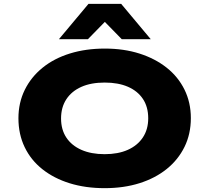

<svg xmlns="http://www.w3.org/2000/svg" viewBox="-20 -969 1090 1000"><path d="M525 11Q425 11 343 -14.5Q261 -40 201 -87.5Q141 -135 108.5 -202.5Q76 -270 76 -353Q76 -434 109 -501Q142 -568 202 -616.5Q262 -665 344.5 -690.5Q427 -716 526 -716Q625 -716 706.5 -690Q788 -664 848 -616.5Q908 -569 941 -502Q974 -435 974 -354Q974 -271 941 -204Q908 -137 848.5 -89Q789 -41 707 -15Q625 11 525 11ZM525 -166Q595 -166 645.5 -188.5Q696 -211 724 -253Q752 -295 752 -353Q752 -412 724.5 -453.5Q697 -495 646.5 -517Q596 -539 525 -539Q454 -539 403.5 -516.5Q353 -494 325.5 -452Q298 -410 298 -352Q298 -294 325.5 -252.5Q353 -211 404 -188.5Q455 -166 525 -166ZM287 -765 441 -949H611L765 -765H614L526 -855L438 -765Z"/></svg>

Font: Nunito Sans 7pt Expanded Black
Style: Regular
Weight: 900
Width: 7
Designer: Vernon Adams
Foundry: Vernon Adams
Version: Version 3.101;gftools[0.9.27]